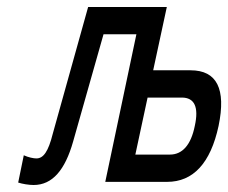

<svg xmlns="http://www.w3.org/2000/svg" viewBox="-20 -520 652 549"><path d="M189 -115 276 -422H370L281 0H458C532 0 582 -53 605 -160C627 -266 600 -319 525 -319H418L457 -500H232L131 -138C118 -86 104 -67 84 -67C76 -67 61 -70 48 -76L32 2C44 6 63 9 76 9C130 9 166 -34 189 -115ZM367 -78 402 -241H500C536 -241 549 -214 537 -160C526 -105 501 -78 466 -78Z"/></svg>

Font: LT Wave Mono
Style: Italic
Weight: 400
Designer: Daniel Lyons
Version: Version 2.5 (Glyphs App)